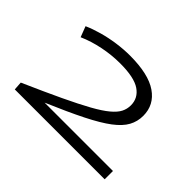

<svg xmlns="http://www.w3.org/2000/svg" viewBox="-127 -1002 1293 1293"><g transform="rotate(45 519.5 -355.0)"><path d="M97 -61Q256 -131 367 -183.5Q478 -236 549 -275.5Q620 -315 659.5 -348Q699 -381 714.5 -411.5Q730 -442 730 -477Q730 -546 671.5 -586Q613 -626 480 -626Q399 -626 317.5 -609.5Q236 -593 166 -562L137 -638Q184 -659 243 -675.5Q302 -692 365.5 -701Q429 -710 489 -710Q665 -710 752 -650Q839 -590 839 -486Q839 -432 814 -386Q789 -340 729.5 -295Q670 -250 566.5 -198Q463 -146 306 -79H957V0H101Z"/></g></svg>

Font: Georama ExtraExtended
Style: Regular
Weight: 400
Width: 8
Designer: Jean-Baptiste Levee
Foundry: Production Type
Version: Version 1.000